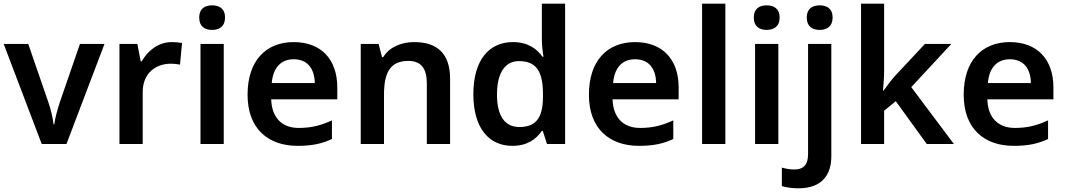

<svg xmlns="http://www.w3.org/2000/svg" viewBox="-20 -780 5772 1040"><path d="M206 0H340L546 -542H413L305 -229C292 -190 278 -140 274 -106H270C267 -138 255 -190 241 -229L133 -542H0Z M911 -552C837 -552 780 -505 748 -448H742L724 -542H627V0H753V-281C753 -386 826 -435 906 -435C920 -435 942 -433 955 -430L966 -547C952 -550 928 -552 911 -552Z M1129 -751C1090 -751 1059 -734 1059 -685C1059 -636 1090 -618 1129 -618C1167 -618 1199 -636 1199 -685C1199 -734 1167 -751 1129 -751ZM1192 -542H1066V0H1192Z M1571 -552C1421 -552 1321 -452 1321 -267C1321 -82 1433 10 1592 10C1672 10 1724 -2 1778 -27V-128C1719 -101 1668 -87 1598 -87C1506 -87 1452 -144 1449 -242H1807V-306C1807 -461 1717 -552 1571 -552ZM1571 -459C1648 -459 1684 -405 1685 -330H1452C1459 -415 1503 -459 1571 -459Z M2224 -552C2156 -552 2091 -527 2056 -471H2049L2031 -542H1934V0H2060V-265C2060 -384 2091 -450 2192 -450C2261 -450 2292 -409 2292 -328V0H2418V-353C2418 -493 2345 -552 2224 -552Z M2755 10C2836 10 2884 -26 2915 -71H2920L2943 0H3041V-760H2915V-570C2915 -536 2920 -492 2924 -473H2918C2887 -517 2838 -552 2758 -552C2630 -552 2544 -456 2544 -270C2544 -85 2629 10 2755 10ZM2793 -92C2714 -92 2672 -153 2672 -268C2672 -383 2714 -449 2791 -449C2891 -449 2921 -385 2921 -269V-253C2920 -145 2886 -92 2793 -92Z M3420 -552C3270 -552 3170 -452 3170 -267C3170 -82 3282 10 3441 10C3521 10 3573 -2 3627 -27V-128C3568 -101 3517 -87 3447 -87C3355 -87 3301 -144 3298 -242H3656V-306C3656 -461 3566 -552 3420 -552ZM3420 -459C3497 -459 3533 -405 3534 -330H3301C3308 -415 3352 -459 3420 -459Z M3909 0V-760H3783V0Z M4133 -751C4094 -751 4063 -734 4063 -685C4063 -636 4094 -618 4133 -618C4171 -618 4203 -636 4203 -685C4203 -734 4171 -751 4133 -751ZM4196 -542H4070V0H4196Z M4350 -685C4350 -636 4381 -618 4420 -618C4458 -618 4490 -636 4490 -685C4490 -734 4458 -751 4420 -751C4381 -751 4350 -734 4350 -685ZM4305 240C4432 240 4483 167 4483 67V-542H4357V54C4357 120 4325 138 4284 138C4257 138 4238 134 4215 128V228C4237 235 4271 240 4305 240Z M4769 -399V-760H4644V0H4769V-180L4832 -232L5000 0H5147L4916 -308L5133 -542H4990L4830 -371C4808 -347 4783 -313 4766 -289H4763C4766 -324 4769 -365 4769 -399Z M5450 -552C5300 -552 5200 -452 5200 -267C5200 -82 5312 10 5471 10C5551 10 5603 -2 5657 -27V-128C5598 -101 5547 -87 5477 -87C5385 -87 5331 -144 5328 -242H5686V-306C5686 -461 5596 -552 5450 -552ZM5450 -459C5527 -459 5563 -405 5564 -330H5331C5338 -415 5382 -459 5450 -459Z"/></svg>

Font: Noto Sans Sinhala SemiBold
Style: Regular
Weight: 600
Designer: Jelle Bosma - Monotype Design Team
Foundry: Monotype Imaging Inc.
Version: Version 2.006